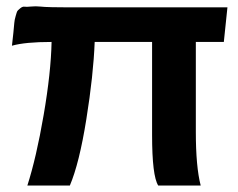

<svg xmlns="http://www.w3.org/2000/svg" viewBox="-20 -576 740 596"><path d="M64.9 0Q92.8 -86.9 115.5 -219Q138.2 -351.1 140.1 -445.8Q58.1 -445.8 17.1 -434.1Q19 -451.2 21.5 -474.1Q23.9 -497.1 24.4 -505.1Q24.9 -513.2 28.6 -526.1Q32.2 -539.1 33.7 -541.5Q35.2 -543.9 42.5 -550Q49.8 -556.2 55.9 -555.2Q62 -554.2 76.4 -555.7Q90.8 -557.1 104 -555.7Q117.2 -554.2 141.6 -553.7Q166 -553.2 189.9 -553.2H686L674.8 -445.8H587.9V-167Q587.9 -58.1 603 0H471.2Q452.1 -29.8 452.1 -157.2V-445.8H273.9Q270 -342.8 248 -205.8Q226.1 -68.8 196.8 0Z"/></svg>

Font: Oakes Grotesk
Style: Bold
Weight: 700
Designer: Samuel Oakes
Foundry: Samuel Oakes
Version: Version 1.0 | wf-rip DC20170320